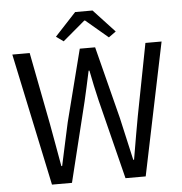

<svg xmlns="http://www.w3.org/2000/svg" viewBox="-57 -892 899 947"><g transform="rotate(-5 393.0 -419.0)"><path d="M162 0 23 -656H109L178 -299Q184 -264 197 -193.5Q210 -123 216 -87H220Q228 -126 244 -198Q260 -270 266 -299L357 -656H433L524 -299Q532 -265 572 -87H576Q600 -229 613 -299L682 -656H762L626 0H526L427 -395Q410 -466 395 -544H391Q385 -515 373.5 -463.5Q362 -412 358 -395L261 0ZM245 -725 350 -838H436L541 -725L505 -699L395 -792H391L281 -699Z"/></g></svg>

Font: Toshiba Sans
Style: Regular
Weight: 400
Designer: Paul D. Hunt
Foundry: Toshiba Corporation
Version: Version 2.020;PS 2.0;hotconv 1.0.86;makeotf.lib2.5.63406